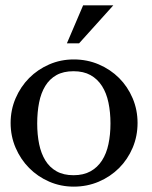

<svg xmlns="http://www.w3.org/2000/svg" viewBox="-20 -693 573 723"><path d="M257.8 -469.2Q308.1 -469.2 352.1 -450.4Q396 -431.6 428.5 -399.2Q460.9 -366.7 479.5 -323Q498 -279.3 498 -230Q498 -180.2 479.5 -136.5Q460.9 -92.8 428.5 -60.3Q396 -27.8 352.1 -9Q308.1 9.8 257.8 9.8Q208.5 9.8 165.3 -9Q122.1 -27.8 89.8 -60.3Q57.6 -92.8 38.8 -136.5Q20 -180.2 20 -230Q20 -279.3 38.8 -323Q57.6 -366.7 89.8 -399.2Q122.1 -431.6 165.3 -450.4Q208.5 -469.2 257.8 -469.2ZM256.8 -424.8Q218.8 -424.8 192.6 -410.2Q166.5 -395.5 150.4 -369.1Q134.3 -342.8 127.2 -306.6Q120.1 -270.5 120.1 -228Q120.1 -186 127.4 -150.4Q134.8 -114.7 150.9 -88.6Q167 -62.5 193.1 -47.9Q219.2 -33.2 256.8 -33.2Q294.4 -33.2 320.8 -47.9Q347.2 -62.5 364 -88.6Q380.9 -114.7 388.4 -150.4Q396 -186 396 -228Q396 -270.5 388.4 -306.6Q380.9 -342.8 364 -369.1Q347.2 -395.5 320.8 -410.2Q294.4 -424.8 256.8 -424.8ZM293 -672.9H406.7L277.8 -529.8H231.9Z"/></svg>

Font: Federov2
Style: Regular
Weight: 400
Designer: Olexa M. Volochay | Cyreal.org
Foundry: Olexa M. Volochay | Cyreal.org
Version: Version 1.000